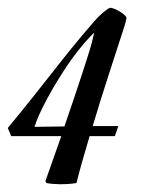

<svg xmlns="http://www.w3.org/2000/svg" viewBox="-100 -400 421 495"><path d="M17 67 20 72C32 74 45 75 56 75C79 75 97 72 97 72C107 32 119 -8 131 -49H196L205 -75H139C166 -166 196 -255 221 -333C222 -336 226 -350 226 -354C226 -362 195 -380 184 -380C180 -380 159 -364 143 -345C65 -256 22 -193 -80 -70L-71 -49H58ZM143 -316C138 -294 133 -276 131 -270C121 -237 95 -158 66 -74L-11 -73C8 -133 67 -223 83 -245C108 -280 131 -305 143 -316Z"/></svg>

Font: Romanesco
Style: Regular
Weight: 400
Designer: Astigmatic (AOETI)
Foundry: Astigmatic (AOETI)
Version: Version 1.000